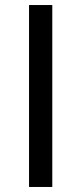

<svg xmlns="http://www.w3.org/2000/svg" viewBox="-20 -743 323 763"><path d="M95.4 -723H187.8V0H95.4Z"/></svg>

Font: Public Sans Thin
Style: Regular
Weight: 100
Designer: The Public Sans project authors (U.S. Web Design System). Libre Franklin designed by Pablo Impallari and Rodrigo Fuenzal
Version: Version 1.008